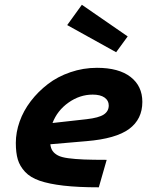

<svg xmlns="http://www.w3.org/2000/svg" viewBox="-20 -779 654 812"><path d="M520 -625 471.2 -558.1 264.2 -672.9 326.2 -758.8ZM431.2 -103 397.9 13.2Q310.1 13.2 248.8 6.1Q187.5 -1 147.9 -14.6Q108.4 -28.3 86.2 -52Q64 -75.7 55.4 -104.2Q46.9 -132.8 46.9 -174.8Q46.9 -219.2 63 -264.9Q79.1 -310.5 110.1 -351.1Q141.1 -391.6 182.4 -423.3Q223.6 -455.1 277.8 -473.6Q332 -492.2 390.1 -492.2Q482.4 -492.2 532.2 -453.6Q582 -415 582 -348.1Q582 -274.9 526.1 -233.6Q470.2 -192.4 346.2 -182.1L192.9 -168.9Q194.8 -151.4 202.6 -140.4Q210.4 -129.4 225.1 -121.6Q239.7 -113.8 268.6 -109.9Q297.4 -106 334.5 -104.5Q371.6 -103 431.2 -103ZM372.1 -378.9Q317.4 -378.9 269.8 -345.2Q222.2 -311.5 202.1 -258.8L346.2 -274.9Q397.9 -280.8 418.9 -294.7Q439.9 -308.6 439.9 -333Q439.9 -354 422.1 -366.5Q404.3 -378.9 372.1 -378.9Z"/></svg>

Font: IntelOne Mono Bold
Style: Italic
Weight: 700
Italic angle: -16°
Designer: Fred Shallcrass
Foundry: Frere-Jones Type LLC
Version: Version 1.200;hotconv 1.1.0;makeotfexe 2.6.0;FJTRelease1.2